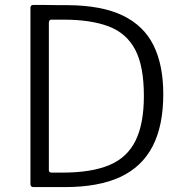

<svg xmlns="http://www.w3.org/2000/svg" viewBox="-20 -762 754 782"><path d="M116 0Q104 0 104 -13V-730Q104 -736 107 -739Q110 -742 117 -742Q132 -742 150 -742Q168 -742 186.5 -741.5Q205 -741 223 -741Q241 -741 256 -741Q395 -740 480.5 -698.5Q566 -657 605.5 -577Q645 -497 645 -378Q645 -250 601.5 -166Q558 -82 469.5 -41Q381 0 244 0ZM191 -59H234Q352 -59 425 -89.5Q498 -120 532 -189Q566 -258 566 -371Q566 -493 530.5 -560Q495 -627 422.5 -654.5Q350 -682 238 -682H189Q179 -682 179 -668V-69Q179 -59 191 -59Z"/></svg>

Font: Libre Franklin Thin Light
Style: Regular
Weight: 300
Version: Version 3.000